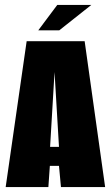

<svg xmlns="http://www.w3.org/2000/svg" viewBox="-20 -758 449 778"><path d="M3 0 88 -591H323L406 0H227L219 -86H182L176 0ZM183 -163H219L201 -466ZM135 -635 212 -738H350L220 -635Z"/></svg>

Font: Alumni Sans Thin Black
Style: Regular
Weight: 900
Version: Version 1.018